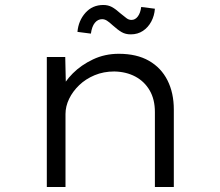

<svg xmlns="http://www.w3.org/2000/svg" viewBox="-20 -751 885 771"><path d="M168 0V-522H242L245 -387L223 -386Q239 -423 272.5 -456.5Q306 -490 353.5 -512.5Q401 -535 457 -535Q529 -535 578 -507Q627 -479 652.5 -428.5Q678 -378 678 -311V0H602V-301Q602 -352 581 -388Q560 -424 523.5 -443.5Q487 -463 439 -464Q396 -464 360 -449Q324 -434 298 -409Q272 -384 257.5 -354Q243 -324 243 -293V0H206Q193 0 183.5 0Q174 0 168 0ZM505 -613Q484 -613 468.5 -622Q453 -631 433 -649Q419 -662 409.5 -668Q400 -674 390 -674Q373 -674 361 -659.5Q349 -645 345 -616L291 -623Q295 -668 323 -699.5Q351 -731 395 -731Q414 -731 429 -723Q444 -715 464 -697Q479 -685 488 -678Q497 -671 508 -671Q523 -671 533.5 -685Q544 -699 547 -723L602 -716Q600 -688 587.5 -664.5Q575 -641 554 -627Q533 -613 505 -613Z"/></svg>

Font: Lexend Mega Light
Style: Regular
Weight: 300
Version: Version 1.007